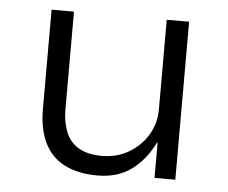

<svg xmlns="http://www.w3.org/2000/svg" viewBox="-42 -542 709 598"><g transform="rotate(5 312.0 -243.0)"><path d="M283 8Q222 8 180 -13.5Q138 -35 117 -78Q96 -121 96 -184V-494H166V-188Q166 -150 178 -119Q190 -88 218 -71Q246 -54 292 -54Q339 -54 376.5 -76.5Q414 -99 435 -135Q456 -171 456 -213V-494H526V0H461V-110H459Q432 -55 389 -23.5Q346 8 283 8Z"/></g></svg>

Font: Nunito Sans 7pt Light
Style: Regular
Weight: 300
Designer: Vernon Adams
Foundry: Vernon Adams
Version: Version 3.101;gftools[0.9.27]